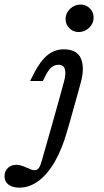

<svg xmlns="http://www.w3.org/2000/svg" viewBox="-122 -647 468 860"><path d="M140.2 -356.8Q123.3 -356.8 109.6 -346Q96 -335.2 84.8 -313.6L70 -284.2H12.8L30.9 -319.6Q59.7 -375.6 91.7 -400.9Q123.7 -426.1 163.6 -426.1Q223.1 -426.1 240.6 -384.5Q258.2 -342.9 239.4 -275.7L220.4 -206.7H144.2L164.7 -281.5Q174.3 -316.8 168.6 -336.8Q162.8 -356.8 140.2 -356.8ZM191.3 -102.6 178.3 -58.4Q157.3 16.7 125.4 73.7Q93.5 130.8 52.2 162.2Q11 193.5 -35 193.5Q-66.2 193.5 -84 179.9Q-101.8 166.4 -101.8 142.7Q-101.8 120.1 -86.9 105.6Q-72 91.1 -49.3 91.1Q-41.1 91.1 -32.2 93.2Q-23.3 95.4 -15.2 98.5Q-7.1 101.6 0.2 105Q9.5 109.6 18.3 112.6Q27.2 115.5 33 115.5Q40.7 115.5 46.8 110.7Q53 105.9 57.2 96.4Q61.4 86.8 66 70.2L115.1 -102.6L144.2 -206.7H220.4ZM171.7 -561.6Q171.7 -588 191.8 -607.3Q211.8 -626.6 238.8 -626.6Q263.3 -626.6 280.3 -609.5Q297.4 -592.5 297.4 -568.5Q297.4 -542 277.4 -522.7Q257.3 -503.5 230.3 -503.5Q205.8 -503.5 188.8 -520.5Q171.7 -537.6 171.7 -561.6Z"/></svg>

Font: Playfair Micro SmCond SmLight
Style: Italic
Weight: 360
Width: 4
Italic angle: -15.6°
Designer: Claus Eggers Sørensen
Foundry: Claus Eggers Sørensen
Version: Version 2.203;Glyphs 3.3 (3326)